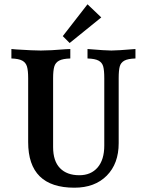

<svg xmlns="http://www.w3.org/2000/svg" viewBox="-20 -855 683 893"><path d="M610 -583Q575 -582 558.5 -573Q542 -564 537 -546Q532 -528 532 -491V-189Q532 -94 476.5 -38Q421 18 326 18Q111 18 111 -194V-491Q111 -527 105.5 -545.5Q100 -564 83.5 -573Q67 -582 33 -583V-627L57 -625Q135 -620 170 -620Q213 -620 285 -626L307 -627V-583Q272 -582 255 -573Q238 -564 232.5 -545.5Q227 -527 227 -491V-171Q227 -106 259 -73Q291 -40 349 -40Q403 -40 434 -76Q465 -112 465 -178V-491Q465 -528 460 -546Q455 -564 438.5 -573Q422 -582 387 -583V-627Q471 -620 498 -620Q526 -620 610 -627ZM451 -774 304 -655 272 -687 387 -835Z"/></svg>

Font: Gupter
Style: Bold
Weight: 700
Designer: Octavio Pardo
Version: Version 1.000